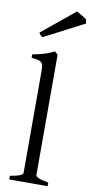

<svg xmlns="http://www.w3.org/2000/svg" viewBox="-108 -1042 519 1084"><g transform="rotate(10 152.0 -500.0)"><path d="M29.3 0V-21Q50.3 -24.4 64.5 -28.1Q78.6 -31.7 86.9 -35.4Q95.2 -39.1 98.9 -43Q102.5 -46.9 102.5 -50.8V-632.8Q102.5 -654.8 99.6 -667Q96.7 -679.2 88.9 -685.3Q81.1 -691.4 67.9 -693.6Q54.7 -695.8 34.2 -698.2V-717.8Q69.3 -724.6 98.6 -732.9Q127.9 -741.2 158.2 -756.8L175.8 -740.2V-50.8Q175.8 -43.5 192.4 -35.6Q209 -27.8 249 -21V0ZM74.7 -823.7Q66.4 -827.1 62.7 -831.8Q59.1 -836.4 52.7 -845.7L241.7 -1000.5Q246.6 -997.6 254.9 -992.9Q263.2 -988.3 272 -983.2Q280.8 -978 288.1 -973.1Q295.4 -968.3 299.3 -964.4L303.7 -942.4Z"/></g></svg>

Font: Gentium Plus Afr
Style: Regular
Weight: 400
Designer: J. Victor Gaultney, Annie Olsen, Iska Routamaa, Becca Hirsbrunner
Foundry: SIL International
Version: Version 5.000